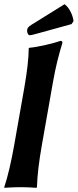

<svg xmlns="http://www.w3.org/2000/svg" viewBox="-23 -893 371 916"><path d="M44.6 -200C31.3 -125 15.2 -53.5 -2.7 0L-2.2 3C-2.2 3 40.3 0 75.3 0C109.6 0 150.8 3 150.8 3L153.3 0C154.8 -57 163.3 -124.8 176.6 -200L229.5 -500C242.7 -575 256.1 -626.7 274.6 -688C275.8 -695 271.7 -698 265.4 -698C238.5 -688 157.6 -668 116.6 -665L114 -662C114.2 -619.3 106.3 -550 92.9 -474ZM285.2 -873 125.8 -774C110 -764.2 106.3 -756.8 106.3 -746.4C106.3 -737.3 111 -725 118.1 -725C126.2 -725 135.4 -727.6 158.7 -734L318.5 -778.1L327.9 -792C324.1 -821 309.3 -854.3 285.2 -873Z"/></svg>

Font: Linux Biolinum O 
Style: Bold Italic
Weight: 700
Designer: Philipp H. Poll
Foundry: Philipp H. Poll
Version: Version 1.3.2